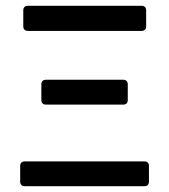

<svg xmlns="http://www.w3.org/2000/svg" viewBox="-20 -644 585 664"><path d="M60.5 -608.4V-552.7C60.5 -543 66.4 -537.1 76.2 -537.1H469.7C479.5 -537.1 485.4 -543 485.4 -552.7V-608.4C485.4 -618.2 479.5 -624 469.7 -624H76.2C66.4 -624 60.5 -618.2 60.5 -608.4ZM123 -352.5V-297.9C123 -288.1 128.9 -282.2 138.7 -282.2H406.2C416 -282.2 421.9 -288.1 421.9 -297.9V-352.5C421.9 -362.3 416 -368.2 406.2 -368.2H138.7C128.9 -368.2 123 -362.3 123 -352.5ZM49.8 -70.3V-15.6C49.8 -5.9 55.7 0 65.4 0H479.5C489.3 0 495.1 -5.9 495.1 -15.6V-70.3C495.1 -80.1 489.3 -85.9 479.5 -85.9H65.4C55.7 -85.9 49.8 -80.1 49.8 -70.3Z"/></svg>

Font: Ed Sans Neue Medium
Style: Regular
Weight: 500
Designer: Stephen Hutchings
Version: Version 1.004;PS 001.004;hotconv 1.0.88;makeotf.lib2.5.64775